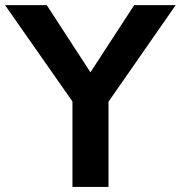

<svg xmlns="http://www.w3.org/2000/svg" viewBox="-51 -739 715 759"><path d="M133.8 -718.8 306.6 -453.1 479.5 -718.8H643.6L377.9 -336.9V0H235.4V-337.9L-31.2 -718.8Z"/></svg>

Font: Min Sans Bold
Style: Regular
Weight: 700
Designer: Jinseong-Kim, NotoSansCJK, Nunito
Foundry: Jinseong-Kim
Version: Version 1.400;Glyphs 3.1.2 (3151)